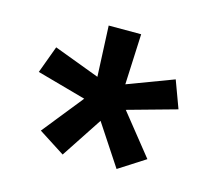

<svg xmlns="http://www.w3.org/2000/svg" viewBox="-69 -898 637 571"><g transform="rotate(15 250.0 -613.0)"><path d="M167 -410 86 -462 186 -587 35 -629 66 -713 207 -660 200 -816H300L293 -660L434 -713L465 -629L314 -587L414 -462L333 -410L250 -536Z"/></g></svg>

Font: Iosevka Curly Slab Semibold
Style: Regular
Weight: 600
Monospace: yes
Designer: Belleve Invis
Foundry: Belleve Invis
Version: Version 22.1.2; ttfautohint (v1.8.4)